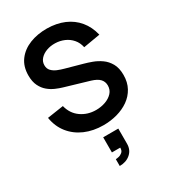

<svg xmlns="http://www.w3.org/2000/svg" viewBox="-243 -856 1143 1283"><g transform="rotate(-30 328.5 -214.5)"><path d="M292.7 305V252.5Q300.2 252.5 315.7 249.2Q331.2 245.8 344.2 234.6Q357.2 223.4 357 200.2H292.7V83.5H409.3V200.2Q409.3 247.8 376.2 276.4Q343.2 305 292.7 305ZM336.5 15Q257.7 15 194.4 -12.5Q131.2 -40 90.4 -91.2Q49.7 -142.4 38.3 -213.2L163.7 -232Q179.4 -168 229.2 -132.9Q278.9 -97.8 344 -97.8Q382.4 -97.8 416.5 -109.9Q450.6 -122 471.8 -145.1Q493 -168.2 493 -201.3Q493 -216.6 488 -229.2Q483.1 -241.8 473.4 -251.9Q463.7 -261.9 448.5 -270.1Q433.2 -278.2 412.8 -284.5L227 -339.3Q203 -346.2 175.2 -358.2Q147.3 -370.1 122.7 -390.7Q98 -411.2 82.2 -443.5Q66.3 -475.8 66.3 -523.5Q66.3 -593.1 101.7 -640.2Q137.1 -687.3 196.8 -711Q256.4 -734.6 329.7 -734.2Q403.5 -733.3 461.6 -708.6Q519.7 -683.8 558.5 -637Q597.4 -590.2 613.5 -523.3L484 -501.2Q476.2 -539.1 453.2 -565.7Q430.3 -592.3 397.6 -606.4Q364.9 -620.5 328 -621.3Q291.9 -622.2 261.2 -610.8Q230.6 -599.4 211.8 -578.5Q193 -557.6 193 -529.5Q193 -502.8 209 -486.2Q224.9 -469.6 248.8 -459.7Q272.8 -449.8 297 -443.3L426 -407.5Q452.5 -400.3 485.4 -388.3Q518.3 -376.3 548.8 -354.9Q579.3 -333.4 599.2 -298.4Q619 -263.3 619 -209.7Q619 -153.6 595.9 -111.3Q572.8 -69 533.1 -41Q493.4 -13.1 442.6 1Q391.8 15 336.5 15Z"/></g></svg>

Font: Manrope ExtraLight
Style: Regular
Weight: 200
Designer: Mikhail Sharanda
Foundry: Mikhail Sharanda
Version: Version 4.505